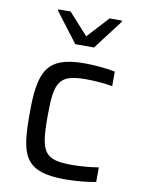

<svg xmlns="http://www.w3.org/2000/svg" viewBox="-84 -792 628 858"><g transform="rotate(10 230.0 -363.5)"><path d="M110 -729 212 -595H297L399 -729V-735H343L254 -638L166 -735H110ZM272 8C320 8 378 2 411 -5V-71C376 -65 328 -61 292 -61C165 -61 146 -91 146 -255C146 -414 163 -449 289 -449C326 -449 374 -445 407 -439V-505C373 -512 316 -518 269 -518C94 -518 65 -445 65 -255C65 -72 80 8 272 8Z"/></g></svg>

Font: Saira UNSAM
Style: Regular
Weight: 400
Designer: Hector Gatti with collaboration of the Omnibus-Type team
Foundry: Omnibus-Type
Version: Version 0.072;PS 000.072;hotconv 1.0.88;makeotf.lib2.5.64775